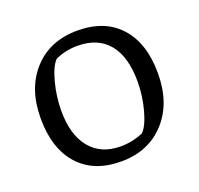

<svg xmlns="http://www.w3.org/2000/svg" viewBox="-113 -744 915 883"><g transform="rotate(-20 344.0 -302.5)"><path d="M336.5 15Q203 15 129 -67.5Q55 -150 55 -297Q55 -444 136 -532Q217 -620 351 -620Q485 -620 559 -538Q633 -456 633 -309Q633 -162 551.5 -73.5Q470 15 336.5 15ZM156 -297Q156 -180 209 -115.5Q262 -51 358 -51Q415 -51 469 -74Q495 -100 513.5 -167.5Q532 -235 532 -306Q532 -427 479.5 -490.5Q427 -554 327 -554Q270 -554 219 -531Q193 -506 174.5 -437Q156 -368 156 -297Z"/></g></svg>

Font: Galdeano
Style: Regular
Weight: 400
Designer: Dario Manuel Muhafara
Foundry: Dario Manuel Muhafara
Version: Version 1.001